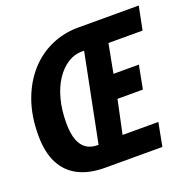

<svg xmlns="http://www.w3.org/2000/svg" viewBox="-117 -770 891 888"><g transform="rotate(-20 328.0 -326.0)"><path d="M253 0Q176 0 122.5 -27.5Q69 -55 41.5 -109.5Q14 -164 14 -246Q14 -342 41.5 -417.5Q69 -493 116.5 -545.5Q164 -598 226 -625Q288 -652 356 -652H656L633 -537H465L438 -395H563L541 -280H416L381 -115H557L535 0ZM257 -110H261L347 -542H334Q299 -542 266.5 -521.5Q234 -501 208.5 -463Q183 -425 169 -372Q155 -319 155 -255Q155 -204 167 -172Q179 -140 201.5 -125Q224 -110 257 -110Z"/></g></svg>

Font: Source Code Pro ExtraLight
Style: Bold Italic
Weight: 700
Italic angle: -11°
Monospace: yes
Version: Version 1.016;hotconv 1.0.116;makeotfexe 2.5.65601